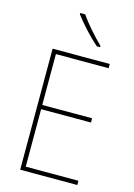

<svg xmlns="http://www.w3.org/2000/svg" viewBox="-139 -1022 766 1094"><g transform="rotate(15 244.0 -475.5)"><path d="M431 0H94V-714H431V-689H120V-389H414V-364H120V-25H431ZM223 -951Q247 -915 284 -873Q321 -831 353 -800V-792H334Q298 -823 258.5 -866Q219 -909 193 -944V-951Z"/></g></svg>

Font: Noto Sans Kannada SemiCondensed Thin
Style: Regular
Weight: 100
Width: 4
Designer: Jelle Bosma - Monotype Design Team
Foundry: Monotype Imaging Inc.
Version: Version 2.005; ttfautohint (v1.8.4.7-5d5b)